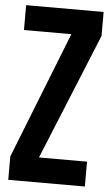

<svg xmlns="http://www.w3.org/2000/svg" viewBox="-56 -837 510 875"><g transform="rotate(5 199.0 -400.0)"><path d="M15.8 0V-107L244.5 -686.3H27.6V-800H382.1V-690.3L146.3 -113.7H366.2V0Z"/></g></svg>

Font: Big Shoulders Thin
Style: Regular
Weight: 100
Version: Version 2.002